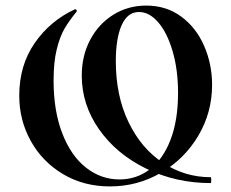

<svg xmlns="http://www.w3.org/2000/svg" viewBox="-20 -656 829 688"><path d="M49 -313Q49 -422 104.5 -502Q160 -582 249 -623H250Q252 -623 254 -620Q256 -617 255 -615Q228 -582 211.5 -554Q195 -526 183.5 -480Q172 -434 172 -367Q172 -259 203 -178.5Q234 -98 288 -55.5Q342 -13 408 -13Q469 -13 516.5 -49Q564 -85 591 -155Q618 -225 618 -323Q618 -406 598.5 -472.5Q579 -539 547 -576Q515 -613 478 -613Q437 -613 416 -566Q395 -519 395 -437Q395 -313 440.5 -218.5Q486 -124 564 -72.5Q642 -21 735 -21Q737 -21 737 -11Q737 0 735 0Q610 0 503.5 -52Q397 -104 335 -192.5Q273 -281 273 -385Q273 -457 303.5 -514Q334 -571 386.5 -603.5Q439 -636 504 -636Q576 -636 629.5 -596.5Q683 -557 711.5 -491.5Q740 -426 740 -352Q740 -253 690.5 -169.5Q641 -86 557 -37Q473 12 374 12Q280 12 206 -32Q132 -76 90.5 -150.5Q49 -225 49 -313Z"/></svg>

Font: Cormorant Infant
Style: Bold
Weight: 700
Designer: Christian Thalmann (Catharsis Fonts)
Foundry: Catharsis Fonts
Version: Version 4.000